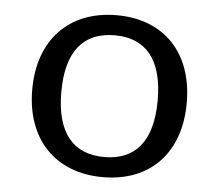

<svg xmlns="http://www.w3.org/2000/svg" viewBox="-43 -560 707 619"><g transform="rotate(5 310.0 -250.0)"><path d="M60 -250C60 -89 157 12 311 12C465 12 560 -89 560 -250C560 -411 465 -512 311 -512C157 -512 60 -411 60 -250ZM154 -250C154 -383 210 -447 310 -447C410 -447 466 -383 466 -250C466 -117 410 -53 310 -53C210 -53 154 -117 154 -250Z"/></g></svg>

Font: Perun
Style: Regular
Weight: 400
Foundry: Copyright (c) Stefan Peev, Context Ltd, 2016
Version: Version 1.089